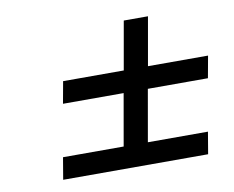

<svg xmlns="http://www.w3.org/2000/svg" viewBox="-62 -703 810 664"><g transform="rotate(-10 343.0 -371.0)"><path d="M452 -377 420 -195H631L618 -118H109L122 -195H335L367 -377H154L168 -454H381L411 -624H496L466 -454H677L663 -377Z"/></g></svg>

Font: Fz Poppins
Style: Italic
Weight: 400
Italic angle: -10°
Designer: Ninad Kale (Devanagari), Jonny Pinhorn (Latin)
Foundry: Indian Type Foundry
Version: Vit hóa bi Vntype.Com & FontZin.Com